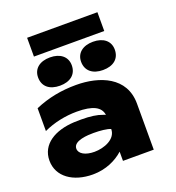

<svg xmlns="http://www.w3.org/2000/svg" viewBox="-175 -1140 1188 1296"><g transform="rotate(-20 419.5 -492.5)"><path d="M491 0H712V-331C712 -523 536 -590 368 -590C262 -590 167 -572 71 -531V-367C143 -401 229 -419 311 -419C427 -419 481 -389 489 -331C484 -334 478 -336 471 -338C435 -352 385 -359 321 -359C305 -359 288 -359 270 -358C131 -351 25 -288 25 -171C25 -54 130 17 270 17C365 17 441 -21 491 -66ZM266 -622C339 -622 387 -659 387 -725C387 -787 339 -825 266 -825C192 -825 145 -787 145 -725C145 -659 192 -622 266 -622ZM575 -622C649 -622 696 -659 696 -725C696 -787 649 -825 575 -825C502 -825 454 -787 454 -725C454 -659 502 -622 575 -622ZM672 -867V-1002H167V-867ZM490 -229C490 -156 401 -123 332 -123C267 -123 223 -148 223 -185C223 -242 330 -245 368 -245C416 -245 467 -240 490 -229Z"/></g></svg>

Font: Bounded ExtBd
Style: Regular
Weight: 800
Designer: Vlad Churkin
Version: Version 3.0